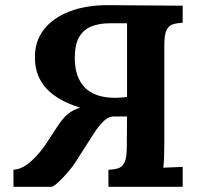

<svg xmlns="http://www.w3.org/2000/svg" viewBox="-20 -722 776 742"><path d="M32 0V-66Q66 -68 100.5 -99Q135 -130 163 -174L201 -232Q223 -266 243 -282Q263 -298 290 -306Q118 -358 115 -494Q113 -560 148.5 -606.5Q184 -653 249.5 -678Q315 -703 402 -702L686 -700V-634Q664 -633 648 -628Q632 -623 623.5 -605.5Q615 -588 615 -547V-164Q615 -137 614 -112Q613 -87 611 -74L686 -77V0H399V-66Q422 -67 437.5 -72Q453 -77 461.5 -95Q470 -113 470 -153L471 -272H421Q399 -272 379.5 -253Q360 -234 340 -202L276 -102Q264 -82 244 -58.5Q224 -35 205.5 -18Q187 -1 179 0ZM426 -344Q438 -344 449.5 -345Q461 -346 471 -347V-632H403Q364 -632 333.5 -620Q303 -608 286 -579Q269 -550 269 -497Q269 -424 307.5 -384Q346 -344 426 -344Z"/></svg>

Font: Lora
Style: Bold
Weight: 700
Designer: Olga Karpushina, Alexei Vanyashin (Cyrillic)
Foundry: Cyreal
Version: Version 3.006; ttfautohint (v1.8.4.7-5d5b);gftools[0.9.30]